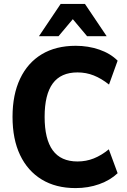

<svg xmlns="http://www.w3.org/2000/svg" viewBox="-20 -950 649 981"><path d="M366 11Q265 11 193 -33Q121 -77 82.5 -158Q44 -239 44 -353Q44 -466 82.5 -547.5Q121 -629 193 -672.5Q265 -716 367 -716Q431 -716 487.5 -696.5Q544 -677 581 -640L537 -518Q498 -549 459 -564.5Q420 -580 376 -580Q291 -580 249.5 -523.5Q208 -467 208 -353Q208 -239 249.5 -182Q291 -125 376 -125Q420 -125 459 -140.5Q498 -156 536 -187L581 -65Q543 -29 487 -9Q431 11 366 11ZM179 -765 290 -930H414L525 -765H425L352 -852L279 -765Z"/></svg>

Font: Nunito Sans 12pt ExtraLight
Style: Weight 830 Width 84 Optical size 12.0 YTLC 445
Weight: 830
Width: 4
Designer: Vernon Adams
Foundry: Vernon Adams
Version: Version 3.101;gftools[0.9.27]